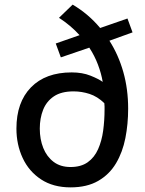

<svg xmlns="http://www.w3.org/2000/svg" viewBox="-20 -797 627 830"><path d="M285 13Q210 13 157.5 -21.5Q105 -56 78 -114Q51 -172 51 -241Q51 -355 114 -419.5Q177 -484 290 -484Q336 -484 371 -470Q406 -456 424 -443Q418 -479 403.5 -517.5Q389 -556 366 -591L243 -549L221 -609L324 -645Q286 -687 235 -720L294 -777Q362 -737 413 -676L531 -717L553 -657L453 -621Q492 -560 513 -486Q534 -412 534 -327Q534 -261 522 -200Q510 -139 481.5 -91Q453 -43 404.5 -15Q356 13 285 13ZM285 -75Q330 -75 359 -95.5Q388 -116 404 -152Q420 -188 426 -232.5Q432 -277 432 -324Q432 -330 432 -336.5Q432 -343 431 -351Q401 -380 367 -391Q333 -402 298 -402Q245 -402 213 -380.5Q181 -359 166.5 -322.5Q152 -286 152 -241Q152 -195 167 -157.5Q182 -120 211.5 -97.5Q241 -75 285 -75Z"/></svg>

Font: Ubuntu Sans Medium
Style: Regular
Weight: 500
Designer: Dalton Maag Ltd
Foundry: Dalton Maag Ltd
Version: Version 1.006; ttfautohint (v1.8.4.7-5d5b)